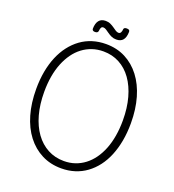

<svg xmlns="http://www.w3.org/2000/svg" viewBox="-272 -1867 1903 2094"><g transform="rotate(20 679.5 -820.5)"><path d="M681 19Q556 19 454.5 -32.5Q353 -84 280 -179Q207 -274 168.5 -407Q130 -540 130 -703Q130 -812 147.5 -907Q165 -1002 198.5 -1082Q232 -1162 280.5 -1225Q329 -1288 390 -1332.5Q451 -1377 524.5 -1400Q598 -1423 681 -1423Q806 -1423 906.5 -1371.5Q1007 -1320 1079.5 -1225Q1152 -1130 1190.5 -997.5Q1229 -865 1229 -703Q1229 -594 1211.5 -498.5Q1194 -403 1161 -322.5Q1128 -242 1080 -179Q1032 -116 971 -71.5Q910 -27 837 -4Q764 19 681 19ZM681 -66Q750 -66 810 -86.5Q870 -107 920.5 -145.5Q971 -184 1011 -239.5Q1051 -295 1079 -365.5Q1107 -436 1121.5 -521Q1136 -606 1136 -703Q1136 -847 1103.5 -964Q1071 -1081 1011.5 -1164.5Q952 -1248 868 -1293Q784 -1338 681 -1338Q612 -1338 551.5 -1317.5Q491 -1297 440 -1258.5Q389 -1220 349 -1164.5Q309 -1109 280.5 -1038.5Q252 -968 237.5 -883.5Q223 -799 223 -703Q223 -558 255.5 -440.5Q288 -323 348.5 -239.5Q409 -156 493.5 -111Q578 -66 681 -66ZM520 -1505Q486 -1505 486 -1532Q487 -1594 513 -1626.5Q539 -1659 590 -1659Q621 -1659 646 -1647.5Q671 -1636 691 -1621.5Q711 -1607 729 -1595.5Q747 -1584 764 -1584Q781 -1584 789.5 -1600Q798 -1616 799 -1639Q802 -1660 833 -1660Q852 -1660 860.5 -1653.5Q869 -1647 869 -1633Q868 -1570 842.5 -1538.5Q817 -1507 765 -1507Q734 -1507 708.5 -1518.5Q683 -1530 662.5 -1545Q642 -1560 624 -1571.5Q606 -1583 590 -1583Q573 -1583 565.5 -1570Q558 -1557 556 -1532Q555 -1519 546 -1512Q537 -1505 520 -1505Z"/></g></svg>

Font: Playwrite FR Trad
Style: Regular
Weight: 400
Designer: Veronika Burian, José Scaglione
Foundry: TypeTogether
Version: Version 1.000